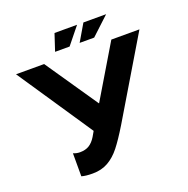

<svg xmlns="http://www.w3.org/2000/svg" viewBox="-151 -1012 1142 1168"><g transform="rotate(-20 419.5 -428.5)"><path d="M253 13Q207 13 181 5V-144Q202 -135 224 -135Q260 -135 284 -150Q308 -165 327 -196L346 -229L20 -714H202L433 -376H435L637 -714H819L515 -205Q467 -126 431.5 -81Q396 -36 353 -11.5Q310 13 253 13ZM326 -870H472L384 -761H290ZM513 -870H660L543 -761H449Z"/></g></svg>

Font: Non Bureau Extended
Style: Bold
Weight: 700
Width: 7
Designer: Jona Saucedo
Foundry: Non Foundry
Version: Version 1.000; ttfautohint (v1.8.4)